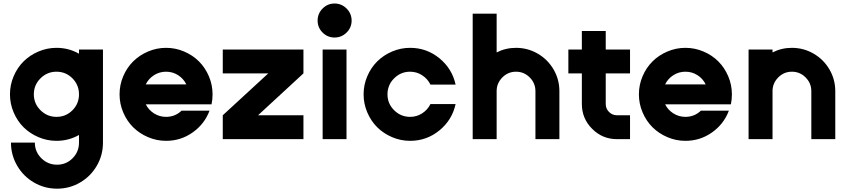

<svg xmlns="http://www.w3.org/2000/svg" viewBox="-20 -811 4937 1119"><path d="M43.9 20H183.1Q183.1 73.7 221.2 111.3Q259.3 148.9 312.5 148.9Q365.7 148.9 403.1 111.3Q440.4 73.7 440.4 20V-24.4Q380.4 9.8 309.1 9.8Q254.4 9.8 204.1 -11.7Q153.8 -33.2 117.4 -69.3Q81.1 -105.5 59.6 -155.8Q38.1 -206.1 38.1 -261.2Q38.1 -316.4 59.6 -366.7Q81.1 -417 117.4 -453.1Q153.8 -489.3 204.1 -510.7Q254.4 -532.2 309.1 -532.2Q380.4 -532.2 440.4 -498V-522.5H580.1V20.5Q580.1 93.3 544.2 155Q508.3 216.8 446.8 252.7Q385.3 288.6 312.5 288.6Q239.7 288.6 178 252.7Q116.2 216.8 80.1 154.8Q43.9 92.8 43.9 20ZM309.1 -393.1Q254.9 -393.1 216.1 -354.5Q177.2 -315.9 177.2 -261.2Q177.2 -207 216.1 -168.5Q254.9 -129.9 309.1 -129.9Q363.8 -129.9 402.1 -168.2Q440.4 -206.5 440.4 -261.2Q440.4 -315.9 402.1 -354.5Q363.8 -393.1 309.1 -393.1Z M1218.8 -261.2Q1218.8 -231 1212.9 -203.1H829.6Q846.2 -169.9 877.9 -149.9Q909.7 -129.9 947.8 -129.9Q1000.5 -129.9 1038.1 -166H1201.2Q1171.9 -87.9 1102.8 -39.1Q1033.7 9.8 947.8 9.8Q893.1 9.8 842.8 -11.7Q792.5 -33.2 756.1 -69.3Q719.7 -105.5 698.2 -155.8Q676.8 -206.1 676.8 -261.2Q676.8 -316.4 698.2 -366.7Q719.7 -417 756.1 -453.1Q792.5 -489.3 842.8 -510.7Q893.1 -532.2 947.8 -532.2Q1002.9 -532.2 1053.2 -510.7Q1103.5 -489.3 1139.6 -453.1Q1175.8 -417 1197.3 -366.7Q1218.8 -316.4 1218.8 -261.2ZM947.8 -393.1Q909.7 -393.1 877.9 -373Q846.2 -353 829.6 -319.3H1065.9Q1049.3 -353 1017.8 -373Q986.3 -393.1 947.8 -393.1Z M1278.3 0V-139.2L1543.5 -383.3H1278.3V-522.5H1748.5V-383.3L1483.9 -139.2H1748.5V0Z M2029.3 -690.9Q2029.3 -650.4 2000 -621.3Q1970.7 -592.3 1929.7 -592.3Q1889.2 -592.3 1860.1 -621.3Q1831.1 -650.4 1831.1 -690.9Q1831.1 -731.9 1860.1 -761.2Q1889.2 -790.5 1929.7 -790.5Q1970.7 -790.5 2000 -761.2Q2029.3 -731.9 2029.3 -690.9ZM1860.4 0V-522.5H1999.5V0Z M2370.1 -129.9Q2408.7 -129.9 2440.4 -150.4Q2472.2 -170.9 2488.8 -204.6H2635.3Q2615.2 -111.8 2541 -51Q2466.8 9.8 2370.1 9.8Q2315.4 9.8 2265.1 -11.7Q2214.8 -33.2 2178.5 -69.3Q2142.1 -105.5 2120.6 -155.8Q2099.1 -206.1 2099.1 -261.2Q2099.1 -316.4 2120.6 -366.7Q2142.1 -417 2178.5 -453.1Q2214.8 -489.3 2265.1 -510.7Q2315.4 -532.2 2370.1 -532.2Q2466.8 -532.2 2541 -471.4Q2615.2 -410.6 2635.3 -317.9H2488.8Q2472.2 -351.6 2440.4 -372.3Q2408.7 -393.1 2370.1 -393.1Q2315.9 -393.1 2277.1 -354.5Q2238.3 -315.9 2238.3 -261.2Q2238.3 -207 2277.1 -168.5Q2315.9 -129.9 2370.1 -129.9Z M2734.9 0V-731.4H2874.5V-505.4Q2926.8 -532.2 2987.3 -532.2Q3055.7 -532.2 3114 -498.3Q3172.4 -464.4 3206.3 -406.2Q3240.2 -348.1 3240.2 -279.8V0H3100.6V-279.8Q3100.6 -326.2 3067.4 -359.6Q3034.2 -393.1 2987.3 -393.1Q2940.9 -393.1 2907.7 -359.6Q2874.5 -326.2 2874.5 -279.8V0Z M3371.1 -205.1V-383.3H3292.5V-522.5H3371.1V-630.4H3510.3V-522.5H3651.9V-383.3H3510.3V-205.1Q3510.3 -177.7 3529.5 -158.4Q3548.8 -139.2 3575.7 -139.2H3651.9V0H3575.7Q3491.2 0 3431.2 -60.1Q3371.1 -120.1 3371.1 -205.1Z M4245.6 -261.2Q4245.6 -231 4239.7 -203.1H3856.4Q3873 -169.9 3904.8 -149.9Q3936.5 -129.9 3974.6 -129.9Q4027.3 -129.9 4064.9 -166H4228Q4198.7 -87.9 4129.6 -39.1Q4060.5 9.8 3974.6 9.8Q3919.9 9.8 3869.6 -11.7Q3819.3 -33.2 3783 -69.3Q3746.6 -105.5 3725.1 -155.8Q3703.6 -206.1 3703.6 -261.2Q3703.6 -316.4 3725.1 -366.7Q3746.6 -417 3783 -453.1Q3819.3 -489.3 3869.6 -510.7Q3919.9 -532.2 3974.6 -532.2Q4029.8 -532.2 4080.1 -510.7Q4130.4 -489.3 4166.5 -453.1Q4202.6 -417 4224.1 -366.7Q4245.6 -316.4 4245.6 -261.2ZM3974.6 -393.1Q3936.5 -393.1 3904.8 -373Q3873 -353 3856.4 -319.3H4092.8Q4076.2 -353 4044.7 -373Q4013.2 -393.1 3974.6 -393.1Z M4342.8 0V-522.5H4482.4V-505.4Q4534.7 -532.2 4595.2 -532.2Q4663.6 -532.2 4721.9 -498.3Q4780.3 -464.4 4814.2 -406.2Q4848.1 -348.1 4848.1 -279.8V0H4708.5V-279.8Q4708.5 -326.2 4675.3 -359.6Q4642.1 -393.1 4595.2 -393.1Q4548.8 -393.1 4515.6 -359.6Q4482.4 -326.2 4482.4 -279.8V0Z"/></svg>

Font: Basically A Sans Serif
Style: Bold
Weight: 700
Designer: Hyung-Suk Kim
Foundry: Mental Design
Version: 1.000